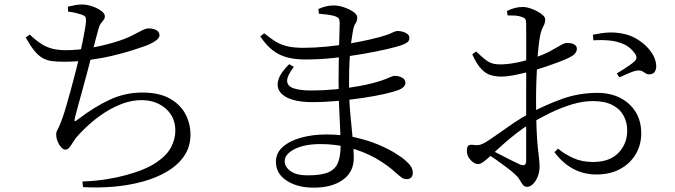

<svg xmlns="http://www.w3.org/2000/svg" viewBox="-20 -802 3040 865"><path d="M351.3 15.6Q409.6 13.6 458.6 5.8Q507.5 -2 546.5 -12.8Q635.4 -36.8 684 -69.8Q732.5 -102.7 751.2 -139.6Q769.9 -176.5 769.9 -212.1Q769.9 -256.2 749.3 -286.9Q728.7 -317.7 694.4 -334.3Q660.1 -350.9 618.1 -350.9Q576.5 -350.9 535.6 -336.4Q494.7 -321.8 456.3 -297.7Q417.9 -273.6 384.5 -243.8Q351 -214.1 324 -182.9Q317 -174.6 309 -161.4Q301 -148.2 292.9 -138Q284.7 -127.8 274.6 -127.8Q265.1 -127.8 255.5 -138.6Q245.9 -149.4 239.5 -164.9Q233.2 -180.5 233.2 -195.8Q233.2 -208.4 238.8 -216.9Q244.4 -225.5 254.6 -252.4Q263.8 -274.5 275.3 -313.4Q286.8 -352.2 299 -396.9Q311.2 -441.6 321.6 -482.5Q332 -523.4 338.2 -549.9Q345.2 -579.5 351.4 -610.4Q357.5 -641.3 362.2 -667.2Q366.9 -693.2 367.3 -706.5Q368.5 -720.9 363.9 -726.6Q359.2 -732.2 347 -736.5Q335.2 -740.5 320.5 -744Q305.8 -747.4 286.6 -749.9L285.8 -771.9Q302.5 -775.8 318.2 -778.8Q334 -781.7 349 -781.7Q371.6 -781.7 395.8 -773.4Q419.9 -765.1 436.1 -753Q452.4 -740.8 452.4 -729Q452.4 -719.5 447 -712.6Q441.6 -705.6 434.9 -696.9Q428.3 -688.1 423.7 -672Q417.5 -650 410 -621.2Q402.5 -592.4 392.1 -550.5Q384.9 -521.8 375.1 -484.3Q365.3 -446.7 354.3 -407.3Q343.4 -367.9 334.1 -333.8Q324.8 -299.6 318.7 -276.6Q314.5 -260.3 316.5 -256.8Q318.5 -253.3 334.6 -266.6Q404.7 -320.1 474 -352.6Q543.3 -385.1 621.6 -385.1Q695.9 -385.1 743.8 -358.6Q791.7 -332.2 814.9 -288.9Q838.1 -245.7 838.1 -195.4Q838.1 -141.3 810.2 -100.1Q782.3 -58.8 733.7 -29.8Q685.2 -0.7 622.6 16.3Q560 33.3 491.1 39.1Q422.2 45 354.1 40.9ZM267.4 -523.9Q236 -523.9 213.2 -526.9Q190.5 -530 171.7 -540.6Q152.9 -551.3 135.1 -573Q117.3 -594.7 95.8 -633L114.2 -646.4Q143.3 -618.5 167.8 -603.3Q192.3 -588.1 218.3 -582Q244.3 -575.9 276.9 -575.9Q327.2 -575.9 383.4 -585.5Q439.5 -595.1 491 -610.2Q542.4 -625.3 575.8 -642.3Q603.6 -656.9 620.6 -665.5Q637.5 -674.1 649.4 -674.1Q657.5 -674.1 666 -672.5Q674.5 -670.9 682 -667.4Q689.4 -663.8 694 -657.9Q698.6 -651.9 698.6 -643.2Q698.6 -630.4 680.7 -618Q662.7 -605.5 635.8 -595.3Q614.7 -587.6 576.7 -575.5Q538.6 -563.4 489 -551.5Q439.3 -539.6 382.4 -531.8Q325.4 -523.9 267.4 -523.9Z M1392.7 43.4Q1319.7 43.4 1271.4 11.8Q1223.1 -19.7 1223.1 -73Q1223.1 -113 1254.1 -140.3Q1285.1 -167.6 1336.8 -181.9Q1388.5 -196.2 1450.6 -196.2Q1521.1 -196.2 1580 -183Q1638.9 -169.7 1684.6 -150.3Q1730.4 -130.8 1761.3 -111.5Q1792.2 -92.3 1806.1 -79.5Q1822.4 -65.6 1831.1 -52.3Q1839.7 -38.9 1839.7 -23.7Q1839.7 -9.3 1832.2 -2.1Q1824.7 5.1 1812.7 5.1Q1799.6 5.1 1789.4 -2.2Q1779.2 -9.5 1765.5 -21.8Q1724.8 -59.7 1671.6 -89.6Q1618.4 -119.4 1555.9 -136.2Q1493.4 -152.9 1424.4 -152.9Q1350.4 -152.9 1306.5 -129.9Q1262.6 -107 1262.6 -76.3Q1262.6 -49.9 1289.2 -31Q1315.8 -12 1365.6 -12Q1428.4 -12 1460.1 -26.1Q1491.8 -40.3 1503.3 -70.8Q1514.8 -101.4 1514.8 -150.7Q1514.8 -176.2 1512.5 -220.2Q1510.2 -264.1 1507.8 -320.7Q1505.4 -377.2 1505.4 -440.8Q1505.4 -480.1 1506.2 -522.4Q1507 -564.6 1507.9 -602.3Q1508.8 -640.1 1509.6 -665.8Q1510.3 -691.6 1510.3 -697.7Q1510.3 -712.7 1506.3 -718.5Q1502.3 -724.2 1490.1 -728.8Q1474.1 -733.7 1457.5 -735.8Q1440.9 -738 1416.9 -740.3L1414.3 -761.3Q1428.8 -768.2 1446.3 -772.8Q1463.8 -777.4 1483.7 -777.4Q1505.7 -777.4 1530.1 -769Q1554.5 -760.7 1572 -748.6Q1589.4 -736.4 1589.4 -723.1Q1589.4 -707.5 1582.1 -697.7Q1574.8 -687.8 1571.2 -668.3Q1566.5 -644.5 1562.1 -611.2Q1557.7 -577.9 1555.1 -533.3Q1552.5 -488.8 1552.5 -428.6Q1552.5 -352.3 1558.1 -290.1Q1563.7 -227.9 1568.8 -178.8Q1573.9 -129.6 1573.9 -90.6Q1573.9 -27.5 1525 7.9Q1476.1 43.4 1392.7 43.4ZM1384.8 -341.9Q1332.4 -341.9 1295.3 -353.6Q1258.2 -365.2 1241.6 -387.8Q1225 -410.3 1234 -441.8Q1242.9 -473.4 1282.6 -512.9L1303.9 -500.9Q1272.1 -459.3 1273.6 -436.3Q1275.1 -413.3 1304 -403.8Q1332.9 -394.3 1382.5 -394.3Q1436.3 -394.3 1493.2 -399.7Q1550 -405.1 1602.6 -415Q1655.2 -424.9 1695.7 -438.1Q1721.2 -446.7 1735.5 -453.5Q1749.8 -460.3 1758.6 -460.3Q1775.2 -460.3 1790.8 -452.6Q1806.4 -444.8 1806.4 -429.1Q1806.4 -418.3 1798.4 -410.4Q1790.4 -402.5 1776.7 -396.9Q1754.2 -388.3 1712.5 -378.8Q1670.8 -369.3 1616.4 -361.1Q1562 -352.9 1502.4 -347.4Q1442.7 -341.9 1384.8 -341.9ZM1355.6 -534Q1309.5 -534 1273.6 -543.5Q1237.6 -553 1208.2 -575.8Q1178.9 -598.6 1152.7 -638.1L1170.4 -652Q1194.9 -632 1217.5 -617.4Q1240.1 -602.7 1270.2 -594.6Q1300.3 -586.6 1347 -586.6Q1397.2 -586.6 1451.3 -592Q1505.4 -597.4 1556.4 -606.1Q1607.4 -614.9 1648.9 -624.6Q1690.3 -634.3 1714.5 -642.1Q1734.9 -648.6 1748.3 -655.5Q1761.7 -662.4 1772 -662.4Q1783.8 -662.4 1796 -658.6Q1808.1 -654.9 1816.2 -648.5Q1824.2 -642 1824.2 -631.4Q1824.2 -618.1 1814.9 -611.3Q1805.7 -604.5 1791.3 -599.3Q1769.3 -591.3 1722.7 -580.5Q1676.2 -569.7 1614.9 -559Q1553.6 -548.3 1486.3 -541.1Q1419 -534 1355.6 -534Z M2665.8 -15.9Q2630.4 -15.9 2596.9 -26.6Q2563.5 -37.3 2533.6 -59.5Q2503.8 -81.7 2477.9 -116.2L2493.8 -132.3Q2524.2 -107.5 2562.7 -89.9Q2601.3 -72.3 2651.5 -72.3Q2726.9 -72.3 2766.3 -113.4Q2805.7 -154.4 2805.7 -213.7Q2805.7 -251.2 2789 -281.5Q2772.4 -311.8 2738.3 -329.2Q2704.3 -346.6 2650.7 -346.6Q2605 -346.6 2555.4 -331.4Q2505.9 -316.2 2458.1 -292.8Q2410.2 -269.4 2367.6 -243.7Q2339.6 -227.1 2309.5 -203.8Q2279.4 -180.5 2251.2 -155.7Q2222.9 -130.8 2198.2 -107.2Q2171.3 -82.2 2157.7 -72.5Q2144.1 -62.8 2133.2 -62.8Q2124.5 -62.8 2116.8 -67.4Q2109 -72 2101.2 -79.9Q2091.5 -89.8 2087.4 -100Q2083.4 -110.2 2083.4 -121.2Q2083.4 -138.8 2088.8 -144.9Q2094.3 -151.1 2110.6 -149.5Q2131.5 -146.4 2143.2 -150Q2154.8 -153.6 2168.4 -161.4Q2187.6 -173.3 2220 -196.2Q2252.4 -219.1 2289.7 -244.8Q2327.1 -270.5 2361.7 -288.9Q2431.9 -327.1 2509.2 -355.3Q2586.4 -383.6 2671.8 -383.6Q2729.9 -383.6 2774.1 -361Q2818.2 -338.5 2843.6 -297.7Q2868.9 -256.9 2868.9 -201Q2868.9 -150.3 2844.6 -108.3Q2820.3 -66.2 2774.7 -41Q2729.1 -15.9 2665.8 -15.9ZM2353.9 39.7Q2342.6 39.7 2335.7 30.7Q2328.9 21.6 2321 8Q2313.1 -5.7 2296.5 -20.1Q2284.9 -31.2 2263 -47.5Q2241.2 -63.8 2217.6 -80.7Q2193.9 -97.7 2174 -108.9L2188.4 -128.3Q2207.8 -118.7 2231.8 -106.2Q2255.7 -93.7 2279.6 -81.7Q2303.4 -69.7 2321.7 -61.4Q2338.5 -54.6 2344.5 -59.7Q2350.5 -64.8 2350.5 -79.4Q2350.5 -117.6 2350.5 -181.9Q2350.5 -246.3 2350.5 -340Q2350.5 -382.8 2350.6 -436.6Q2350.7 -490.3 2350.7 -542.9Q2350.7 -595.5 2350.7 -636.8Q2350.7 -678.1 2350.5 -694.9Q2350.3 -711.4 2346 -716.9Q2341.6 -722.5 2330 -726.1Q2316.8 -730.7 2301.8 -731.8Q2286.7 -732.8 2266.7 -732.6L2263.9 -752.3Q2279.8 -760.7 2297.7 -765.6Q2315.7 -770.6 2334.5 -770.6Q2353.6 -770.6 2377 -761.6Q2400.5 -752.6 2418.3 -739.7Q2436.2 -726.9 2436.2 -714.8Q2436.2 -697.6 2427.6 -682.7Q2419 -667.7 2414 -644.3Q2410 -625.5 2406.5 -593.7Q2402.9 -562 2400.4 -521.8Q2397.9 -481.6 2396.5 -437.5Q2395 -393.5 2395 -350.2Q2395 -270.7 2397.4 -219.6Q2399.7 -168.6 2403 -137Q2406.3 -105.4 2408.6 -86.4Q2410.9 -67.4 2410.9 -50.9Q2410.9 -28.7 2403.1 -7.9Q2395.2 12.9 2382.1 26.3Q2369 39.7 2353.9 39.7ZM2239.8 -456.9Q2216.1 -456.9 2193.3 -462.7Q2170.5 -468.6 2149.4 -490.1Q2128.3 -511.5 2107.6 -557.3L2125.1 -570Q2151.3 -545.3 2167.7 -532.6Q2184.1 -519.9 2200.9 -515.5Q2217.8 -511.1 2243.5 -511.9Q2261.8 -512.9 2284.6 -516Q2307.3 -519.2 2333 -525.7Q2358.7 -532.3 2384.3 -540.5Q2429.6 -555.9 2458.3 -571.4Q2487 -587 2504.9 -597.7Q2522.9 -608.5 2534.2 -608.5Q2540.5 -608.5 2548.3 -607.7Q2556 -606.9 2562.7 -603.9Q2569.5 -600.9 2574.1 -596.1Q2578.7 -591.3 2578.9 -582.5Q2579.1 -560 2547 -543.9Q2527.4 -533.9 2499.3 -523.2Q2471.3 -512.5 2441.8 -502.6Q2412.3 -492.7 2387.4 -485.3Q2369.7 -480.5 2342.7 -473.7Q2315.7 -466.9 2287.8 -461.9Q2259.9 -456.9 2239.8 -456.9ZM2910.7 -467.7Q2899.3 -465.3 2890.9 -470.5Q2882.5 -475.6 2873 -481.2Q2863.4 -486.7 2846.7 -483.4Q2834 -481.6 2810 -471Q2785.9 -460.5 2770.3 -453.3L2758.8 -471.2Q2769.5 -477.4 2785.6 -487.6Q2801.7 -497.8 2816.9 -508.4Q2832.1 -519.1 2838.9 -525.8Q2847.3 -534.5 2847.5 -542.4Q2847.8 -550.3 2839.8 -561.7Q2819.6 -590.3 2789.4 -603.4Q2759.1 -616.5 2723.9 -619.7Q2688.6 -622.8 2653.3 -620.3L2651.1 -645.5Q2688.5 -653.6 2720 -655.4Q2751.5 -657.1 2784.3 -650.6Q2823.3 -643.8 2857.4 -621.2Q2891.6 -598.7 2913.2 -568.5Q2934.8 -538.2 2936.4 -506.9Q2937.2 -492.3 2931.1 -480.8Q2924.9 -469.3 2910.7 -467.7Z"/></svg>

Font: Noto Serif HK ExtraLight
Style: Regular
Weight: 200
Designer: Ryoko NISHIZUKA 西塚涼子 (kana & ideographs); Frank Grießhammer (Latin, Greek & Cyrillic); Wenlong ZHANG 张文龙 (bopomofo); San
Foundry: Adobe
Version: Version 2.002-H1;hotconv 1.1.0;makeotfexe 2.6.0